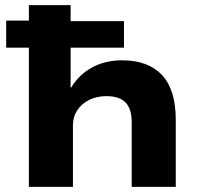

<svg xmlns="http://www.w3.org/2000/svg" viewBox="-20 -725 784 745"><path d="M92 0V-540H4V-645H92V-705H254V-643H461V-540H254V-385H256Q285 -434 336 -462.5Q387 -491 454 -491Q555 -491 608.5 -434Q662 -377 662 -260V0H491V-254Q491 -286 480.5 -308Q470 -330 448.5 -341Q427 -352 393 -352Q356 -352 326.5 -337.5Q297 -323 280 -297.5Q263 -272 263 -239V0Z"/></svg>

Font: Nunito Sans 7pt SemiExpanded ExtraBold
Style: Regular
Weight: 800
Width: 6
Designer: Vernon Adams
Foundry: Vernon Adams
Version: Version 3.101;gftools[0.9.27]